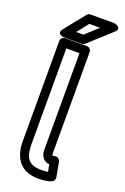

<svg xmlns="http://www.w3.org/2000/svg" viewBox="-176 -953 682 1044"><g transform="rotate(20 165.5 -431.0)"><path d="M95 -126V-681H171V-120C171 -82 195 -58 223 -57L231 -16C219 -14 208 -13 193 -13C118 -13 95 -49 95 -126ZM45 -126C45 -33 87 37 193 37C225 37 250 33 269 25C279 21 286 9 284 -3L268 -89C265 -103 251 -112 238 -109C229 -107 230 -107 224 -107C224 -107 221 -111 221 -120V-706C221 -717 211 -731 196 -731H70C59 -731 45 -721 45 -706ZM229 -849 157 -783H115L167 -849ZM311 -856C347 -889 294 -899 294 -899H155C148 -899 141 -896 136 -890L43 -774C12 -735 63 -733 63 -733H166C172 -733 178 -736 183 -740Z"/></g></svg>

Font: Falling Sky
Style: ExtOu
Weight: 400
Designer: Paul D. Hunt
Foundry: Adobe Systems Incorporated
Version: Version 1.02